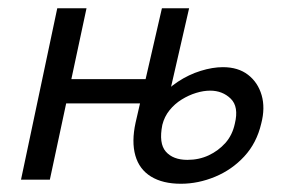

<svg xmlns="http://www.w3.org/2000/svg" viewBox="-20 -436 694 466"><path d="M31 0 119 -416H190L101 0ZM102 -185 115 -244H372L359 -185ZM419 10Q375 10 346.5 -7.5Q318 -25 308.5 -58.5Q299 -92 309 -138L373 -416H439L374 -133Q365 -88 382.5 -68Q400 -48 435 -48Q463 -48 486.5 -59Q510 -70 527 -89Q544 -108 550 -136Q560 -177 540 -196.5Q520 -216 490 -216Q474 -216 456 -210.5Q438 -205 421 -194.5Q404 -184 391.5 -168.5Q379 -153 374 -133H331Q342 -167 363.5 -193.5Q385 -220 411.5 -237.5Q438 -255 467 -264Q496 -273 521 -273Q558 -273 582 -254.5Q606 -236 615 -205Q624 -174 614 -136Q603 -89 573 -56.5Q543 -24 502 -7Q461 10 419 10Z"/></svg>

Font: Ysabeau Office Medium
Style: Italic
Weight: 500
Italic angle: -12°
Designer: Christian Thalmann (Catharsis Fonts)
Version: Version 2.001;gftools[0.9.30]; featfreeze: tnum,lnum,ss02